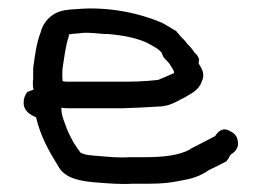

<svg xmlns="http://www.w3.org/2000/svg" viewBox="-20 -493 632 463"><path d="M37 -246C37 -224 54 -216 67 -210C78 -163 99 -127 120 -93C136 -62 175 -56 212 -53C240 -51 269 -48 301 -50H340C368 -50 390 -52 414 -57C442 -62 461 -67 484 -83C497 -89 511 -96 524 -103H525C530 -108 533 -115 536 -120C543 -124 554 -133 554 -146C554 -163 546 -172 534 -177C517 -188 504 -174 499 -165C480 -155 459 -144 439 -134V-133C411 -118 374 -114 331 -114H292C265 -112 240 -115 216 -117C200 -118 185 -119 174 -125C168 -133 162 -142 157 -150C151 -162 146 -170 141 -183C136 -198 128 -213 128 -231V-233H131C136 -232 141 -232 144 -232H278C306 -233 333 -234 360 -236C387 -236 404 -247 421 -256H422C437 -266 458 -273 466 -295C476 -315 466 -328 459 -340C459 -341 460 -347 460 -350V-351C457 -357 455 -362 450 -365C445 -373 439 -380 431 -388C427 -394 422 -399 415 -406C412 -409 408 -415 404 -419H403C393 -425 382 -432 371 -438C317 -461 242 -478 164 -471C146 -470 128 -469 112 -460C96 -451 83 -435 78 -415C68 -389 64 -360 60 -328V-303C59 -297 59 -287 60 -282C60 -280 60 -280 61 -277L48 -272H47C41 -266 37 -256 37 -246ZM131 -297C130 -307 130 -319 131 -329C135 -355 138 -382 146 -406V-410C157 -412 168 -412 183 -414C198 -414 213 -413 231 -411H240C277 -408 313 -401 338 -388C350 -381 365 -374 371 -364V-362C374 -355 377 -351 382 -347C384 -345 386 -342 389 -339C393 -331 399 -326 400 -317C393 -314 383 -309 375 -306C369 -304 363 -300 359 -300H358C332 -297 305 -296 278 -296H139C138 -296 136 -296 134 -297Z"/></svg>

Font: Scribbler
Style: Bd
Weight: 700
Designer: Mew Too
Foundry: Cannot Into Space Fonts
Version: Version 1.001